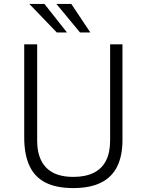

<svg xmlns="http://www.w3.org/2000/svg" viewBox="-20 -949 728 979"><path d="M604.5 -235.5Q604.5 -154.5 577.5 -100Q550.5 -45.5 495 -17.8Q439.5 10 353.5 10Q266.5 10 211.2 -18.5Q156 -47 129.8 -104.5Q103.5 -162 103.5 -248V-723H169.5V-232.5Q169.5 -141 215.8 -94Q262 -47 353.5 -47Q415 -47 457 -67.5Q499 -88 520.2 -129.2Q541.5 -170.5 541.5 -232.5V-723H604.5ZM343.5 -929 440.5 -783.5H388L267.5 -929ZM206.5 -929 321.5 -783.5H269.5L129.5 -929Z"/></svg>

Font: Public Sans ExtraLight
Style: Regular
Weight: 250
Designer: The Public Sans Project Authors: Dan O. Williams and USWDS (Libre Franklin designed by Pablo Impallari and Rodrigo Fuenz
Version: Version 1.007